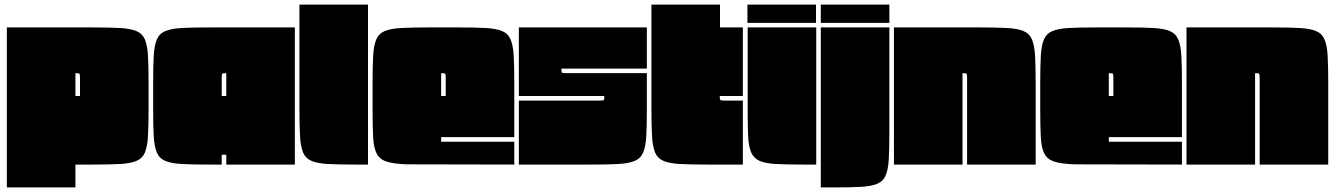

<svg xmlns="http://www.w3.org/2000/svg" viewBox="-20 -720 5841 840"><path d="M310 100H10V-600H385Q458 -600 504.5 -597.5Q551 -595 577 -584Q603 -573 614 -547Q625 -521 627.5 -475Q630 -429 630 -355V-245Q630 -172 627.5 -125.5Q625 -79 614 -53Q603 -27 577 -16Q551 -5 505 -2.5Q459 0 385 0H310ZM310 -300H330V-380Q330 -395 327.5 -397.5Q325 -400 310 -400Z M1270 -600V0H970V-43H950V0H895Q822 0 775.5 -2.5Q729 -5 703 -16Q677 -27 666 -53Q655 -79 652.5 -125.5Q650 -172 650 -245V-355Q650 -428 652.5 -474.5Q655 -521 666 -547Q677 -573 703 -584Q729 -595 775.5 -597.5Q822 -600 895 -600ZM950 -300H970V-400Q955 -400 952.5 -397.5Q950 -395 950 -380Z M1590 0H1535Q1462 0 1415.5 -2.5Q1369 -5 1343 -16Q1317 -27 1306 -53Q1295 -79 1292.5 -125.5Q1290 -172 1290 -245V-700H1590Z M1610 -355Q1610 -428 1612.5 -474.5Q1615 -521 1626 -547Q1637 -573 1663 -584Q1689 -595 1735.5 -597.5Q1782 -600 1855 -600H1985Q2058 -600 2104.5 -597.5Q2151 -595 2177 -584Q2203 -573 2214 -547Q2225 -521 2227.5 -475Q2230 -429 2230 -355V-120H1910V-100H2230V0L1760 -1Q1704 -3 1673 -12.5Q1642 -22 1628.5 -47Q1615 -72 1612.5 -119.5Q1610 -167 1610 -245ZM1910 -400V-300H1930V-380Q1930 -395 1927.5 -397.5Q1925 -400 1910 -400Z M2250 -600H2810V-420H2436Q2436 -405 2438 -402.5Q2440 -400 2455 -400H2810V-245Q2810 -172 2807.5 -125.5Q2805 -79 2794 -53Q2783 -27 2757 -16Q2731 -5 2685 -2.5Q2639 0 2565 0H2250V-280H2605Q2620 -280 2622 -282.5Q2624 -285 2624 -300H2250Z M3075 0Q3002 0 2955.5 -2.5Q2909 -5 2883 -16Q2857 -27 2846 -53Q2835 -79 2832.5 -125.5Q2830 -172 2830 -245V-700H3130V-600H3230V-300H3129Q3129 -287 3130 -284Q3132 -280 3148 -280H3230V0Z M3250 -700H3550V-620H3250ZM3551 0H3496Q3422 0 3375.5 -2.5Q3329 -5 3303.5 -16Q3278 -27 3266.5 -53Q3255 -79 3253 -125.5Q3251 -172 3251 -245V-600H3551Z M3571 -700H3871V-620H3571ZM3571 100V-600H3871V-145Q3871 -72 3868.5 -25.5Q3866 21 3855 47Q3844 73 3818 84Q3792 95 3746 97.5Q3700 100 3626 100Z M3891 -600H4266Q4339 -600 4385.5 -597.5Q4432 -595 4458 -584Q4484 -573 4495 -547Q4506 -521 4508.5 -475Q4511 -429 4511 -355V0H4211V-380Q4211 -395 4208.5 -397.5Q4206 -400 4191 -400V0H3891Z M4531 -355Q4531 -428 4533.5 -474.5Q4536 -521 4547 -547Q4558 -573 4584 -584Q4610 -595 4656.5 -597.5Q4703 -600 4776 -600H4906Q4979 -600 5025.5 -597.5Q5072 -595 5098 -584Q5124 -573 5135 -547Q5146 -521 5148.5 -475Q5151 -429 5151 -355V-120H4831V-100H5151V0L4681 -1Q4625 -3 4594 -12.5Q4563 -22 4549.5 -47Q4536 -72 4533.5 -119.5Q4531 -167 4531 -245ZM4831 -400V-300H4851V-380Q4851 -395 4848.5 -397.5Q4846 -400 4831 -400Z M5171 -600H5546Q5619 -600 5665.5 -597.5Q5712 -595 5738 -584Q5764 -573 5775 -547Q5786 -521 5788.5 -475Q5791 -429 5791 -355V0H5491V-380Q5491 -395 5488.5 -397.5Q5486 -400 5471 -400V0H5171Z"/></svg>

Font: Badeen Display
Style: Regular
Weight: 400
Version: Version 1.000; ttfautohint (v1.8.4.7-5d5b)